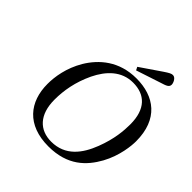

<svg xmlns="http://www.w3.org/2000/svg" viewBox="-233 -1066 1255 1255"><g transform="rotate(45 394.5 -438.0)"><path d="M450 -764 461 -742 631 -798C670 -810 692 -817 692 -841C692 -856 678 -891 653 -891C639 -891 625 -883 595 -863ZM114 -270C114 -105 208 15 407 15C584 15 671 -76 726 -175C780 -273 789 -375 789 -414C789 -619 665 -707 500 -707C340 -707 241 -619 183 -523C128 -430 114 -336 114 -270ZM219 -230C219 -314 235 -407 281 -504C327 -599 398 -672 504 -672C614 -672 684 -607 684 -466C684 -409 678 -326 637 -220C596 -113 528 -20 398 -20C290 -20 219 -91 219 -230Z"/></g></svg>

Font: Heuristica
Style: Italic
Weight: 400
Italic angle: -13°
Version: Version 1.0.1